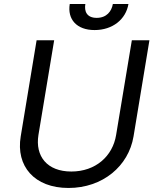

<svg xmlns="http://www.w3.org/2000/svg" viewBox="-20 -929 781 962"><path d="M545.5 -909.1C539.1 -872.2 514.2 -839.5 464.5 -839.5C414.8 -839.5 401.3 -872.2 407.7 -909.1H329.5C316.8 -832.4 364.3 -778.4 453.8 -778.4C544.7 -778.4 610.8 -832.4 623.6 -909.1ZM640.6 -727.3 561.8 -252.8C544.7 -146.3 458.8 -69.6 337.4 -69.6C215.9 -69.6 155.5 -146.3 172.6 -252.8L251.4 -727.3H163.4L83.8 -245.7C58.9 -96.6 152 12.8 323.2 12.8C494.3 12.8 624.3 -96.6 649.1 -245.7L728.7 -727.3Z"/></svg>

Font: TID UI
Style: Italic
Weight: 400
Italic angle: -9.39999°
Designer: The TID Project Authors
Foundry: Bakken & Bæck
Version: Version 1.001;hotconv 1.0.109;makeotfexe 2.5.65596